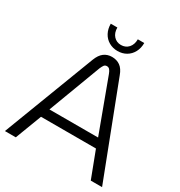

<svg xmlns="http://www.w3.org/2000/svg" viewBox="-202 -1022 1089 1162"><g transform="rotate(30 342.5 -441.5)"><path d="M3 0 247 -639Q262 -678 285.5 -695.5Q309 -713 341 -713Q374 -713 398 -696Q422 -679 436 -640L682 0H603L533 -184H149L79 0ZM171 -248H511L375 -615Q369 -631 361.5 -640Q354 -649 342 -649Q329 -649 322.5 -640Q316 -631 309 -615ZM350 -760Q317 -760 290 -775.5Q263 -791 248 -819Q233 -847 233 -883H279Q279 -846 299 -824Q319 -802 350 -802Q382 -802 402 -824Q422 -846 422 -883H467Q467 -847 452 -819Q437 -791 410.5 -775.5Q384 -760 350 -760Z"/></g></svg>

Font: MuseoModerno Thin Light
Style: Regular
Weight: 300
Version: Version 1.003